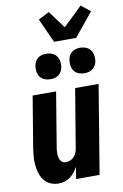

<svg xmlns="http://www.w3.org/2000/svg" viewBox="-106 -1044 715 1112"><g transform="rotate(-10 252.0 -488.5)"><path d="M147 8Q121 8 98.5 -2Q76 -12 61.5 -31Q47 -50 40 -73.5Q33 -97 30.5 -122Q28 -147 30.5 -173Q33 -199 37 -225L86 -520H224L172 -206Q170 -195 169 -185Q168 -175 168 -164.5Q168 -154 170 -144Q172 -134 176.5 -125.5Q181 -117 189 -111.5Q197 -106 208 -106Q221 -106 234.5 -111.5Q248 -117 257.5 -127.5Q267 -138 272 -151Q277 -164 279 -178L336 -520H474L388 0H250L261 -70Q253 -54 241 -39Q229 -24 214 -13Q199 -2 181.5 3Q164 8 147 8ZM404 -595Q387 -595 370.5 -601.5Q354 -608 344 -621.5Q334 -635 331.5 -652.5Q329 -670 332 -688Q334 -700 340 -711.5Q346 -723 356.5 -731Q367 -739 379.5 -742Q392 -745 405 -745Q422 -745 438.5 -738.5Q455 -732 465 -718.5Q475 -705 478 -687.5Q481 -670 478 -652Q476 -640 469.5 -628.5Q463 -617 452.5 -609Q442 -601 429.5 -598Q417 -595 404 -595ZM204 -595Q187 -595 170.5 -601.5Q154 -608 144 -621.5Q134 -635 131.5 -652.5Q129 -670 132 -688Q134 -700 140 -711.5Q146 -723 156.5 -731Q167 -739 179.5 -742Q192 -745 205 -745Q222 -745 238.5 -738.5Q255 -732 265 -718.5Q275 -705 278 -687.5Q281 -670 278 -652Q276 -640 269.5 -628.5Q263 -617 252.5 -609Q242 -601 229.5 -598Q217 -595 204 -595ZM262 -805 198 -947 262 -980 338 -877 450 -985 504 -942 392 -805Z"/></g></svg>

Font: Iosevka Term Curly Hv Obl
Style: Regular
Weight: 900
Italic angle: -9°
Designer: Belleve Invis
Foundry: Belleve Invis
Version: Version 32.3.0